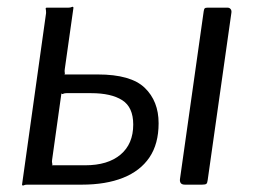

<svg xmlns="http://www.w3.org/2000/svg" viewBox="-20 -553 761 575"><path d="M46 0 118 -514Q118 -522 117 -526Q116 -530 120 -530H184Q191 -530 195 -532Q199 -534 200 -530L174 -346Q173 -340 174 -335Q175 -330 172 -330H273Q372 -330 413.5 -290Q455 -250 455 -184Q455 -122 427.5 -81.5Q400 -41 348.5 -20.5Q297 0 225 0H61Q55 0 51 2Q47 4 46 0ZM134 -58H235Q303 -58 341 -90Q379 -122 379 -180Q379 -232 346 -253Q313 -274 253 -274H179Q173 -274 169 -272Q165 -270 164 -274L136 -74Q135 -68 136.5 -63Q138 -58 134 -58ZM673 -515 602 -14Q601 -5 598 -2.5Q595 0 585 0H534Q525 0 521.5 -4.5Q518 -9 519 -17L590 -519Q591 -526 593 -528Q595 -530 601 -530H662Q667 -530 670.5 -526Q674 -522 673 -515Z"/></svg>

Font: Libre Franklin
Style: Italic
Weight: 400
Italic angle: -8°
Designer: Pablo Impallari, Rodrigo Fuenzalida, Nhung Nguyen
Foundry: Impallari Type
Version: Version 3.000